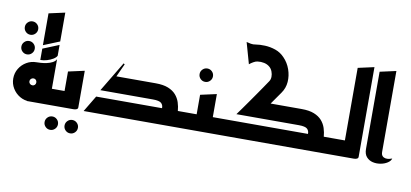

<svg xmlns="http://www.w3.org/2000/svg" viewBox="-87 -1126 3505 1639"><g transform="rotate(10 1665.0 -307.0)"><path d="M104 -562Q80 -562 63 -579Q46 -596 46 -620Q46 -644 63 -661Q80 -678 104 -678Q128 -678 145 -661Q162 -644 162 -620Q162 -596 145 -579Q128 -562 104 -562ZM104 -392Q80 -392 63 -409Q46 -426 46 -450Q46 -474 63 -491Q80 -508 104 -508Q128 -508 145 -491Q162 -474 162 -450Q162 -426 145 -409Q128 -392 104 -392Z M173 0 238 -140H435V0ZM321 0V-200H365V0ZM365 -170 196 -340Q209 -340 233 -341.5Q257 -343 283.5 -348.5Q310 -354 332.5 -365.5Q355 -377 365 -396ZM196.3 0Q149.5 0 110.8 -23Q72 -46 48.5 -84.8Q25 -123.6 25 -169.8Q25 -217 48.5 -255.7Q72 -294.4 111 -317.2Q150 -340 196.5 -340Q243 -340 281 -317Q319 -294 342 -255.7Q365 -217.3 365 -170Q365 -123 342 -84.5Q319 -46 281 -23Q243 0 196.3 0ZM196 -140Q209 -140 217 -148.7Q225 -157.4 225 -170Q225 -182.6 217 -191.3Q209 -200 196 -200Q183 -200 174 -191.3Q165 -182.6 165 -170Q165 -157.4 174 -148.7Q183 -140 196 -140ZM225 -365V-463L365 -520V-426Q357 -410 334 -396Q311 -382 282 -373.5Q253 -365 225 -365ZM225 -493V-769L365 -800V-550Z M584 208Q560 208 543 191Q526 174 526 150Q526 126 543 109Q560 92 584 92Q608 92 625 109Q642 126 642 150Q642 174 625 191Q608 208 584 208ZM411 208Q387 208 370 191Q353 174 353 150Q353 126 370 109Q387 92 411 92Q435 92 452 109Q469 126 469 150Q469 174 452 191Q435 208 411 208Z M395 0V-140H475V-309L615 -340V-23Q615 -11 605 -6Q595 -1 585 -0.5Q575 0 575 0Z M665 0 749 -140H1320Q1321 -167 1303.5 -183.5Q1286 -200 1230 -200H775L931 -460L941 -453L889 -340H1230Q1296 -340 1338.5 -323Q1381 -306 1406 -277.5Q1431 -249 1442.5 -213.5Q1454 -178 1457 -140H1580V0Z M1643 -425Q1619 -425 1602 -442Q1585 -459 1585 -483Q1585 -507 1602 -524Q1619 -541 1643 -541Q1667 -541 1684 -524Q1701 -507 1701 -483Q1701 -459 1684 -442Q1667 -425 1643 -425Z M1660 0V-140H1880V0ZM1540 0V-140H1620V-309L1760 -340V-23Q1760 -11 1750 -6Q1740 -1 1730 -0.5Q1720 0 1720 0Z M1840 0 1841 -140H2585Q2586 -167 2568.5 -183.5Q2551 -200 2495 -200H1954Q1974 -227 1996.5 -259Q2019 -291 2043.5 -325.5Q2068 -360 2092 -395Q2116 -430 2139 -463Q2162 -496 2181 -525Q2193 -542 2193.5 -565.5Q2194 -589 2185 -612Q2176 -635 2159 -649Q2139 -666 2111 -672Q2083 -678 2053 -674Q2037 -672 2017.5 -660.5Q1998 -649 1985 -638L1933 -822Q1950 -817 1971 -813.5Q1992 -810 2012 -814Q2048 -820 2094 -818Q2140 -816 2185 -800.5Q2230 -785 2264 -749Q2303 -709 2322 -655Q2341 -601 2337 -546.5Q2333 -492 2301 -447L2226 -340H2495Q2561 -340 2603.5 -323Q2646 -306 2671 -277.5Q2696 -249 2707.5 -213.5Q2719 -178 2722 -140H2865V0Z M2825 0V-140H2905V-769L3045 -800V-23Q3045 -11 3035 -6Q3025 -1 3015 -0.5Q3005 0 3005 0Z M3330 -58Q3324 -36 3298.5 -19.5Q3273 -3 3238.5 3Q3204 9 3171.5 1.5Q3139 -6 3117 -30.5Q3095 -55 3095 -100V-769L3235 -800V-100Q3235 -75 3246 -63.5Q3257 -52 3273 -49.5Q3289 -47 3305 -50.5Q3321 -54 3330 -58Z"/></g></svg>

Font: Reem Kufi
Style: Regular
Weight: 400
Designer: Khaled Hosny
Version: Version 1.6